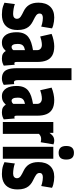

<svg xmlns="http://www.w3.org/2000/svg" viewBox="606 -1412 816 2069"><g transform="rotate(90 1014.5 -378.0)"><path d="M10 -17.4 24.2 -129.6Q34 -125.6 47.4 -122.1Q60.8 -118.6 75.6 -116.2Q90.4 -113.8 104.8 -112.3Q119.2 -110.8 132 -110.8Q156.8 -110.8 169.9 -122.1Q183 -133.4 183 -152Q183 -165.8 176.6 -175.7Q170.2 -185.6 158.8 -193.4Q147.4 -201.2 133 -208.7Q118.6 -216.2 102.2 -224.2Q80.2 -234.8 62.9 -249.4Q45.6 -264 33.7 -283.3Q21.8 -302.6 15.5 -327.3Q9.2 -352 9.2 -383.2Q9.2 -464.4 51.1 -509.2Q93 -554 169.2 -554Q190 -554 211.6 -551.1Q233.2 -548.2 253 -542.9Q272.8 -537.6 286.4 -529.8L267.2 -413.8Q251.8 -419.6 235.6 -423.3Q219.4 -427 203.7 -429.2Q188 -431.4 173 -431.4Q151.6 -431.4 139 -423Q126.4 -414.6 126.4 -395Q126.4 -383.6 131.6 -375Q136.8 -366.4 145.7 -359.4Q154.6 -352.4 167.2 -345.7Q179.8 -339 194.8 -331.4Q215.6 -321.6 235 -308.9Q254.4 -296.2 269.8 -277.2Q285.2 -258.2 294.5 -229.4Q303.8 -200.6 303.8 -157.6Q303.8 -125.2 296.9 -99Q290 -72.8 276.3 -52.2Q262.6 -31.6 242.8 -17.9Q223 -4.2 196.5 2.9Q170 10 138 10Q112.8 10 90.6 7.1Q68.4 4.2 48.9 -2.2Q29.4 -8.6 10 -17.4Z M327.8 -146.6Q327.8 -192.4 340.7 -223.5Q353.6 -254.6 378.7 -274.3Q403.8 -294 439.7 -305.8Q475.6 -317.6 521 -325.2V-368.8Q521 -394.2 504.7 -407.5Q488.4 -420.8 465.2 -420.8Q456 -420.8 443.4 -419.6Q430.8 -418.4 413.9 -414.5Q397 -410.6 373.8 -402.8L345.8 -525.4Q376.2 -538.6 413.4 -546.3Q450.6 -554 478.8 -554Q541.6 -554 578.6 -532.4Q615.6 -510.8 631.8 -470.4Q648 -430 648 -372.4V-151.8Q648 -135.2 651.8 -129.8Q655.6 -124.4 660.4 -124.4Q664.6 -124.4 669.5 -125.2Q674.4 -126 678.2 -128.2L688 -10.2Q673.6 -2 655.7 4Q637.8 10 611.2 10Q579 10 559.7 -1Q540.4 -12 530 -32Q517 -18.6 503.8 -9.1Q490.6 0.4 475.3 5.2Q460 10 438 10Q408.6 10 387.6 -2.9Q366.6 -15.8 353.2 -37.5Q339.8 -59.2 333.8 -87.5Q327.8 -115.8 327.8 -146.6ZM453.8 -160.4Q453.8 -125.2 463.1 -109.8Q472.4 -94.4 486.6 -94.4Q494 -94.4 500.4 -96.7Q506.8 -99 512.2 -103.5Q517.6 -108 521 -113V-238.6Q507 -235.8 495 -231.5Q483 -227.2 473.4 -218.8Q463.8 -210.4 458.8 -196.6Q453.8 -182.8 453.8 -160.4Z M844 -740V-168.3Q844 -148.5 847 -138Q849.9 -127.4 855.3 -123.7Q860.7 -119.9 867.5 -119.9Q871.1 -119.9 875.9 -120.6Q880.6 -121.2 886.7 -123.1L894.9 -10.3Q883.8 -2.8 865.9 3.6Q847.9 10 827.6 10Q789.3 10 764.4 -5.6Q739.4 -21.1 727.4 -56.3Q715.5 -91.5 715.5 -149.4V-740Z M906.8 -146.6Q906.8 -192.4 919.7 -223.5Q932.6 -254.6 957.7 -274.3Q982.8 -294 1018.7 -305.8Q1054.6 -317.6 1100 -325.2V-368.8Q1100 -394.2 1083.7 -407.5Q1067.4 -420.8 1044.2 -420.8Q1035 -420.8 1022.4 -419.6Q1009.8 -418.4 992.9 -414.5Q976 -410.6 952.8 -402.8L924.8 -525.4Q955.2 -538.6 992.4 -546.3Q1029.6 -554 1057.8 -554Q1120.6 -554 1157.6 -532.4Q1194.6 -510.8 1210.8 -470.4Q1227 -430 1227 -372.4V-151.8Q1227 -135.2 1230.8 -129.8Q1234.6 -124.4 1239.4 -124.4Q1243.6 -124.4 1248.5 -125.2Q1253.4 -126 1257.2 -128.2L1267 -10.2Q1252.6 -2 1234.7 4Q1216.8 10 1190.2 10Q1158 10 1138.7 -1Q1119.4 -12 1109 -32Q1096 -18.6 1082.8 -9.1Q1069.6 0.4 1054.3 5.2Q1039 10 1017 10Q987.6 10 966.6 -2.9Q945.6 -15.8 932.2 -37.5Q918.8 -59.2 912.8 -87.5Q906.8 -115.8 906.8 -146.6ZM1032.8 -160.4Q1032.8 -125.2 1042.1 -109.8Q1051.4 -94.4 1065.6 -94.4Q1073 -94.4 1079.4 -96.7Q1085.8 -99 1091.2 -103.5Q1096.6 -108 1100 -113V-238.6Q1086 -235.8 1074 -231.5Q1062 -227.2 1052.4 -218.8Q1042.8 -210.4 1037.8 -196.6Q1032.8 -182.8 1032.8 -160.4Z M1412.1 -544V-502.6Q1425.6 -520.5 1437.6 -531.8Q1449.5 -543 1463.6 -548.5Q1477.7 -554 1495.8 -554Q1504 -554 1513.8 -552.5Q1523.6 -551 1536.4 -545.6L1513.2 -408.2Q1503.2 -411.2 1493.5 -412Q1483.8 -412.8 1477.6 -412.8Q1463.3 -412.8 1450.7 -407.8Q1438 -402.8 1423.3 -389.5V0H1295.5V-544Z M1627.1 -601.4Q1591.2 -601.4 1572.4 -621.4Q1553.6 -641.4 1553.6 -683.5Q1553.6 -726.3 1572.4 -746.3Q1591.2 -766.3 1627.1 -766.3Q1663.3 -766.3 1681.6 -746.3Q1699.9 -726.3 1699.9 -683.5Q1699.9 -641.4 1682 -621.4Q1664 -601.4 1627.1 -601.4ZM1562.5 0V-544H1691V0Z M1728 -17.4 1742.2 -129.6Q1752 -125.6 1765.4 -122.1Q1778.8 -118.6 1793.6 -116.2Q1808.4 -113.8 1822.8 -112.3Q1837.2 -110.8 1850 -110.8Q1874.8 -110.8 1887.9 -122.1Q1901 -133.4 1901 -152Q1901 -165.8 1894.6 -175.7Q1888.2 -185.6 1876.8 -193.4Q1865.4 -201.2 1851 -208.7Q1836.6 -216.2 1820.2 -224.2Q1798.2 -234.8 1780.9 -249.4Q1763.6 -264 1751.7 -283.3Q1739.8 -302.6 1733.5 -327.3Q1727.2 -352 1727.2 -383.2Q1727.2 -464.4 1769.1 -509.2Q1811 -554 1887.2 -554Q1908 -554 1929.6 -551.1Q1951.2 -548.2 1971 -542.9Q1990.8 -537.6 2004.4 -529.8L1985.2 -413.8Q1969.8 -419.6 1953.6 -423.3Q1937.4 -427 1921.7 -429.2Q1906 -431.4 1891 -431.4Q1869.6 -431.4 1857 -423Q1844.4 -414.6 1844.4 -395Q1844.4 -383.6 1849.6 -375Q1854.8 -366.4 1863.7 -359.4Q1872.6 -352.4 1885.2 -345.7Q1897.8 -339 1912.8 -331.4Q1933.6 -321.6 1953 -308.9Q1972.4 -296.2 1987.8 -277.2Q2003.2 -258.2 2012.5 -229.4Q2021.8 -200.6 2021.8 -157.6Q2021.8 -125.2 2014.9 -99Q2008 -72.8 1994.3 -52.2Q1980.6 -31.6 1960.8 -17.9Q1941 -4.2 1914.5 2.9Q1888 10 1856 10Q1830.8 10 1808.6 7.1Q1786.4 4.2 1766.9 -2.2Q1747.4 -8.6 1728 -17.4Z"/></g></svg>

Font: Georama ExtraCondensed Thin
Style: Regular
Weight: 100
Width: 2
Designer: Jean-Baptiste Levee
Foundry: Production Type
Version: Version 1.001